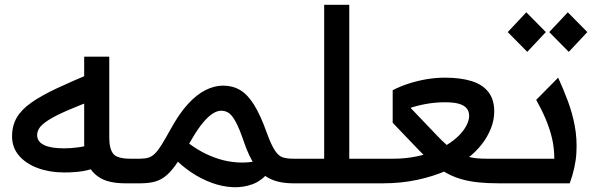

<svg xmlns="http://www.w3.org/2000/svg" viewBox="-20 -760 2480 796"><path d="M246 -45Q186 -45 137 -63Q88 -81 59 -114.5Q30 -148 30 -195Q30 -239 49.5 -272.5Q69 -306 110.5 -335Q152 -364 216 -394Q280 -424 369 -461L388 -353Q307 -323 257 -301Q207 -279 180 -261.5Q153 -244 143.5 -229.5Q134 -215 134 -200Q134 -173 162 -159Q190 -145 246 -145Q272 -145 303 -149Q334 -153 371 -164L394 -72Q357 -56 323.5 -50.5Q290 -45 246 -45ZM501 0Q432 0 395 -22.5Q358 -45 343.5 -82.5Q329 -120 329 -164V-525H433V-190Q433 -144 449 -123Q465 -102 521 -102H559V0Z M559 0V-102H561Q581 -102 595.5 -106.5Q610 -111 623 -124Q636 -137 650.5 -160.5Q665 -184 686 -222Q722 -288 758.5 -328Q795 -368 832 -386.5Q869 -405 905 -405Q944 -405 975 -387Q1006 -369 1033 -326Q1060 -283 1087 -207Q1105 -158 1120 -135.5Q1135 -113 1152.5 -107.5Q1170 -102 1197 -102H1199V0H1197Q1138 0 1099.5 -19Q1061 -38 1036.5 -75Q1012 -112 993 -167Q973 -226 957.5 -254.5Q942 -283 928 -292Q914 -301 897 -301Q881 -301 862.5 -289.5Q844 -278 822 -252Q800 -226 774 -181Q741 -125 717.5 -89.5Q694 -54 672 -34.5Q650 -15 624 -7.5Q598 0 561 0ZM1094 -47Q1066 -11 1027.5 3.5Q989 18 945 16Q901 14 856.5 -2.5Q812 -19 771.5 -46.5Q731 -74 699 -108L755 -172Q782 -150 815.5 -131.5Q849 -113 887 -101Q925 -89 967 -86.5Q1009 -84 1053 -94Z M1398 -102H1518V0H1398ZM1199 0V-102H1324V-740H1428V0Z M2047 0Q2000 0 1962.5 -4Q1925 -8 1893.5 -17Q1862 -26 1834 -41Q1806 -56 1778.5 -79Q1751 -102 1721 -133L1608 -251V-386Q1639 -402 1674.5 -413.5Q1710 -425 1748 -431.5Q1786 -438 1825 -438Q1889 -438 1934.5 -424Q1980 -410 2004.5 -379Q2029 -348 2029 -298Q2029 -262 2015 -227Q2001 -192 1977.5 -162Q1954 -132 1925 -109Q1942 -105 1959.5 -103.5Q1977 -102 1998 -102H2099V0ZM1518 0V-102H1610Q1637 -102 1661 -104.5Q1685 -107 1707 -111.5Q1729 -116 1748 -122L1834 -54Q1778 -29 1710.5 -14.5Q1643 0 1568 0ZM1832 -159Q1863 -178 1883.5 -199Q1904 -220 1914.5 -241Q1925 -262 1925 -280Q1925 -298 1915 -310.5Q1905 -323 1883.5 -329.5Q1862 -336 1825 -336Q1786 -336 1749 -329.5Q1712 -323 1682 -313L1787 -203Q1799 -190 1810.5 -179Q1822 -168 1832 -159Z M2099 0V-102H2278Q2278 -147 2268.5 -187Q2259 -227 2242.5 -266Q2226 -305 2203 -346L2294 -438Q2316 -390 2334.5 -340.5Q2353 -291 2363 -237.5Q2373 -184 2369.5 -125Q2366 -66 2342 0ZM2166 -545 2085 -627 2162 -709 2243 -627ZM2338 -545 2257 -627 2334 -709 2415 -627Z"/></svg>

Font: Lexend Medium
Style: Regular
Weight: 500
Designer: Bonnie Shaver-Troup, Thomas Jockin
Foundry: Lexend
Version: Version 1.005